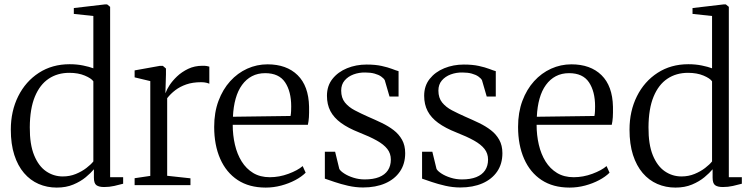

<svg xmlns="http://www.w3.org/2000/svg" viewBox="-20 -839 3397 870"><path d="M237 11Q193 11 155 -5.5Q117 -22 88.8 -55Q60.5 -88 44.8 -137Q29 -186 29 -251.5Q29 -335.5 62.5 -402.8Q96 -470 156.2 -509Q216.5 -548 295.5 -548Q328.5 -548 356.5 -542.2Q384.5 -536.5 403 -529.5V-766.5L314.5 -776V-802.5L455 -819H465.5L479 -808V-36H538V-6.5Q520 -1.5 497.8 3.5Q475.5 8.5 452 8.5Q428.5 8.5 417 0.2Q405.5 -8 405.5 -34V-72Q392 -55.5 368.5 -36Q345 -16.5 312.2 -2.8Q279.5 11 237 11ZM264.5 -39.5Q296.5 -39.5 323.8 -50.8Q351 -62 371.5 -77.8Q392 -93.5 403 -107.5V-470.5Q394 -484 364.2 -496.5Q334.5 -509 294 -509Q240.5 -509 200.5 -482.2Q160.5 -455.5 138 -401Q115.5 -346.5 115 -262.5Q114.5 -184.5 134.8 -135.2Q155 -86 189 -62.8Q223 -39.5 264.5 -39.5Z M590 0V-31.5L661 -42V-471.5L590 -488.5V-520L704 -540.5H718L732 -528.5V-502L729.5 -416.5L731.5 -420.5Q735.5 -433 748.2 -452.8Q761 -472.5 782.2 -492.8Q803.5 -513 832.5 -527Q861.5 -541 898 -541Q910 -541 917 -539.8Q924 -538.5 928.5 -537V-459.5Q925 -461.5 915.2 -464Q905.5 -466.5 891 -466.5Q853 -466.5 824.2 -456.5Q795.5 -446.5 774.2 -430.2Q753 -414 737.5 -394V-42.5L843 -31V0Z M1184 11Q1109 11 1057 -23.2Q1005 -57.5 977.8 -119.5Q950.5 -181.5 950.5 -264Q950.5 -329.5 970 -381.8Q989.5 -434 1023 -471Q1056.5 -508 1100.2 -527.8Q1144 -547.5 1192 -547.5Q1278.5 -547.5 1328.5 -498.5Q1378.5 -449.5 1380.5 -355.5Q1381 -327 1379.8 -307.8Q1378.5 -288.5 1375 -273.5H1034.5Q1034.5 -226.5 1044.5 -183.5Q1054.5 -140.5 1075 -107.5Q1095.5 -74.5 1127.2 -55.2Q1159 -36 1202.5 -36Q1245.5 -36 1287.2 -51.5Q1329 -67 1351.5 -86.5L1365 -56.5Q1346.5 -38 1317.8 -22.8Q1289 -7.5 1254.2 1.8Q1219.5 11 1184 11ZM1035.5 -310 1296.5 -313.5Q1298.5 -323 1299 -335.2Q1299.5 -347.5 1299.5 -357Q1299.5 -424.5 1271.8 -466Q1244 -507.5 1181.5 -507.5Q1148 -507.5 1121.8 -493.8Q1095.5 -480 1076.8 -454.2Q1058 -428.5 1047.8 -392Q1037.5 -355.5 1035.5 -310Z M1625 10.5Q1591.5 10.5 1557.5 2.8Q1523.5 -5 1495.8 -14.5Q1468 -24 1452 -29.5V-151.5H1498.5L1517.5 -73.5Q1522.5 -64 1539.8 -52.8Q1557 -41.5 1581.5 -33.8Q1606 -26 1632.5 -26Q1671.5 -26 1697.8 -36.5Q1724 -47 1737.5 -67.2Q1751 -87.5 1751 -116Q1751 -143.5 1735 -164Q1719 -184.5 1687.2 -202.2Q1655.5 -220 1607 -239Q1557.5 -258.5 1525.2 -282Q1493 -305.5 1477.2 -335.5Q1461.5 -365.5 1461.5 -405Q1461.5 -450 1486.5 -481.5Q1511.5 -513 1552.5 -529.8Q1593.5 -546.5 1641 -546.5Q1681 -546.5 1709.2 -540.2Q1737.5 -534 1756.2 -526.8Q1775 -519.5 1786 -516.5V-401.5H1745L1723.5 -475.5Q1719 -484 1707.2 -492.2Q1695.5 -500.5 1677.2 -505.5Q1659 -510.5 1635 -510.5Q1607 -511 1582 -501.8Q1557 -492.5 1541.5 -474.2Q1526 -456 1526 -428.5Q1526 -395.5 1543 -374.5Q1560 -353.5 1587.8 -339Q1615.5 -324.5 1647 -310.5Q1679.5 -296.5 1709.8 -282Q1740 -267.5 1763.8 -249.2Q1787.5 -231 1801.8 -205.5Q1816 -180 1816 -145Q1816 -96.5 1792.2 -61.8Q1768.5 -27 1725.5 -8.2Q1682.5 10.5 1625 10.5Z M2065.5 10.5Q2032 10.5 1998 2.8Q1964 -5 1936.2 -14.5Q1908.5 -24 1892.5 -29.5V-151.5H1939L1958 -73.5Q1963 -64 1980.2 -52.8Q1997.5 -41.5 2022 -33.8Q2046.5 -26 2073 -26Q2112 -26 2138.2 -36.5Q2164.5 -47 2178 -67.2Q2191.5 -87.5 2191.5 -116Q2191.5 -143.5 2175.5 -164Q2159.5 -184.5 2127.8 -202.2Q2096 -220 2047.5 -239Q1998 -258.5 1965.8 -282Q1933.5 -305.5 1917.8 -335.5Q1902 -365.5 1902 -405Q1902 -450 1927 -481.5Q1952 -513 1993 -529.8Q2034 -546.5 2081.5 -546.5Q2121.5 -546.5 2149.8 -540.2Q2178 -534 2196.8 -526.8Q2215.5 -519.5 2226.5 -516.5V-401.5H2185.5L2164 -475.5Q2159.5 -484 2147.8 -492.2Q2136 -500.5 2117.8 -505.5Q2099.5 -510.5 2075.5 -510.5Q2047.5 -511 2022.5 -501.8Q1997.5 -492.5 1982 -474.2Q1966.5 -456 1966.5 -428.5Q1966.5 -395.5 1983.5 -374.5Q2000.5 -353.5 2028.2 -339Q2056 -324.5 2087.5 -310.5Q2120 -296.5 2150.2 -282Q2180.5 -267.5 2204.2 -249.2Q2228 -231 2242.2 -205.5Q2256.5 -180 2256.5 -145Q2256.5 -96.5 2232.8 -61.8Q2209 -27 2166 -8.2Q2123 10.5 2065.5 10.5Z M2561 11Q2486 11 2434 -23.2Q2382 -57.5 2354.8 -119.5Q2327.5 -181.5 2327.5 -264Q2327.5 -329.5 2347 -381.8Q2366.5 -434 2400 -471Q2433.5 -508 2477.2 -527.8Q2521 -547.5 2569 -547.5Q2655.5 -547.5 2705.5 -498.5Q2755.5 -449.5 2757.5 -355.5Q2758 -327 2756.8 -307.8Q2755.5 -288.5 2752 -273.5H2411.5Q2411.5 -226.5 2421.5 -183.5Q2431.5 -140.5 2452 -107.5Q2472.5 -74.5 2504.2 -55.2Q2536 -36 2579.5 -36Q2622.5 -36 2664.2 -51.5Q2706 -67 2728.5 -86.5L2742 -56.5Q2723.5 -38 2694.8 -22.8Q2666 -7.5 2631.2 1.8Q2596.5 11 2561 11ZM2412.5 -310 2673.5 -313.5Q2675.5 -323 2676 -335.2Q2676.5 -347.5 2676.5 -357Q2676.5 -424.5 2648.8 -466Q2621 -507.5 2558.5 -507.5Q2525 -507.5 2498.8 -493.8Q2472.5 -480 2453.8 -454.2Q2435 -428.5 2424.8 -392Q2414.5 -355.5 2412.5 -310Z M3040.5 11Q2996.5 11 2958.5 -5.5Q2920.5 -22 2892.2 -55Q2864 -88 2848.2 -137Q2832.5 -186 2832.5 -251.5Q2832.5 -335.5 2866 -402.8Q2899.5 -470 2959.8 -509Q3020 -548 3099 -548Q3132 -548 3160 -542.2Q3188 -536.5 3206.5 -529.5V-766.5L3118 -776V-802.5L3258.5 -819H3269L3282.5 -808V-36H3341.5V-6.5Q3323.5 -1.5 3301.2 3.5Q3279 8.5 3255.5 8.5Q3232 8.5 3220.5 0.2Q3209 -8 3209 -34V-72Q3195.5 -55.5 3172 -36Q3148.5 -16.5 3115.8 -2.8Q3083 11 3040.5 11ZM3068 -39.5Q3100 -39.5 3127.2 -50.8Q3154.5 -62 3175 -77.8Q3195.5 -93.5 3206.5 -107.5V-470.5Q3197.5 -484 3167.8 -496.5Q3138 -509 3097.5 -509Q3044 -509 3004 -482.2Q2964 -455.5 2941.5 -401Q2919 -346.5 2918.5 -262.5Q2918 -184.5 2938.2 -135.2Q2958.5 -86 2992.5 -62.8Q3026.5 -39.5 3068 -39.5Z"/></svg>

Font: Merriweather 72pt Light
Style: Regular
Weight: 300
Version: Version 2.100